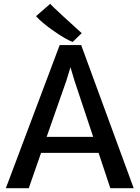

<svg xmlns="http://www.w3.org/2000/svg" viewBox="-20 -987 732 1007"><path d="M195.3 -185.1 130.9 0H10.7L293 -750.5H405.8L681.2 0H558.6L497.1 -185.1ZM468.8 -269 371.1 -562.5 349.6 -634.3 327.6 -562.5 224.6 -269ZM408.7 -813 361.3 -767.1Q326.2 -779.3 261.7 -824.5Q197.3 -869.6 168.9 -902.3L243.7 -967.3Q245.6 -961.9 315.4 -897.9Q385.3 -834 408.7 -813Z"/></svg>

Font: HaufeMerriweatherSans
Style: Regular
Weight: 400
Designer: Eben Sorkin ( eben@eyebytes.com )
Foundry: Eben Sorkin
Version: Version 1.56